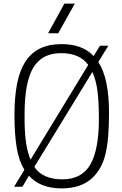

<svg xmlns="http://www.w3.org/2000/svg" viewBox="-20 -1033 674 1062"><path d="M302 -849H246L336 -1013H394ZM321 9Q203 9 140 -61L104 0H58L115 -94Q84 -144 72 -218.5Q60 -293 60 -397Q60 -494 74 -567.5Q88 -641 119 -690Q150 -739 199.5 -764Q249 -789 321 -789Q436 -789 498 -723L533 -780H579L524 -690Q583 -599 583 -410Q583 -337 578.5 -281Q574 -225 563.5 -181.5Q553 -138 535 -106Q517 -74 491 -49Q429 9 321 9ZM325 -41Q432 -41 479.5 -122.5Q527 -204 527 -377Q527 -465 519.5 -526.5Q512 -588 491 -635L170 -110Q216 -41 325 -41ZM149 -150 468 -674Q421 -739 318 -739Q212 -739 164 -658.5Q116 -578 116 -403V-361Q117 -292 124.5 -241Q132 -190 149 -150Z"/></svg>

Font: Tanohe Sans Light
Style: Regular
Weight: 300
Designer: Village Type and Design LLC & Cristiano Sobral
Foundry: Cooper Hewitt Smithsonian Design Museum
Version: Version 1.00;September 29, 2021;FontCreator 13.0.0.2655 64-b